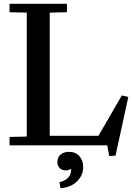

<svg xmlns="http://www.w3.org/2000/svg" viewBox="-20 -760 691 1004"><path d="M30 -44 120 -46V-694L30 -696V-740H330V-696L240 -694V-50H495L617 -261L651 -253L584 54L551 56L541 0H30ZM352 123Q339 131 323 131Q304 131 292 119Q280 107 280 87Q280 63 296.5 48.5Q313 34 341 34Q375 34 395 56.5Q415 79 415 113Q415 158 381.5 189.5Q348 221 296 224L291 192Q319 187 336 169.5Q353 152 352 123Z"/></svg>

Font: Minipax
Style: Bold
Weight: 500
Designer: Raphaël Ronot, Igor Stepanchenko (Cyrillic)
Foundry: steppetype
Version: Version 1.002